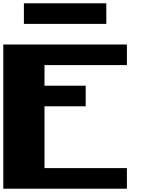

<svg xmlns="http://www.w3.org/2000/svg" viewBox="-20 -1145 915 1165"><path d="M0 0H750V-125H250V-500H500V-625H250V-750H750V-875H0ZM125 -1000H625V-1125H125Z"/></svg>

Font: Faithful 32x
Style: Bold
Weight: 400
Foundry: Faithful Resource Pack
Version: Version 1.0; January 27, 2023